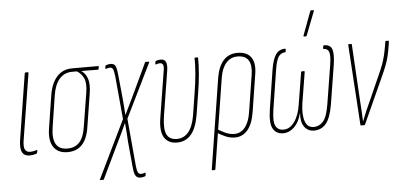

<svg xmlns="http://www.w3.org/2000/svg" viewBox="-56 -813 2350 1121"><g transform="rotate(-5 1119.0 -252.0)"><path d="M91 6Q71 6 58.5 -3.5Q46 -13 42 -33.5Q38 -54 43 -89L104 -474Q105 -479 110 -479H121Q127 -479 126 -474L64 -89Q57 -47 66 -31Q75 -15 95 -15Q106 -15 115 -17Q124 -19 132 -21Q139 -25 138 -18L135 -6Q134 -2 132 -1Q124 2 113.5 4Q103 6 91 6Z M314 6Q257 6 231.5 -32.5Q206 -71 217 -141L247 -332Q258 -403 292.5 -441Q327 -479 382 -479H535Q539 -479 538 -474L536 -464Q535 -458 532 -458L435 -459V-458Q459 -442 469.5 -410.5Q480 -379 472 -326L441 -131Q431 -62 399 -28Q367 6 314 6ZM315 -15Q359 -15 385 -43.5Q411 -72 420 -132L452 -330Q461 -385 448 -414Q435 -443 408 -459H379Q335 -459 306 -426.5Q277 -394 267 -329L238 -141Q229 -79 248 -47Q267 -15 315 -15Z M723 191Q706 191 696.5 177.5Q687 164 684 127L670 -22Q669 -50 666.5 -77.5Q664 -105 662 -133H661Q648 -104 635 -76.5Q622 -49 608 -21L511 181Q510 185 507 185H490Q484 185 488 180L652 -158L629 -409Q625 -445 619 -454.5Q613 -464 602 -464Q597 -464 591 -462.5Q585 -461 579 -459Q575 -457 575 -464L577 -474Q578 -479 580 -480Q588 -483 595 -484Q602 -485 609 -485Q627 -485 635 -472Q643 -459 647 -417L660 -285Q662 -260 664.5 -234Q667 -208 668 -182H669Q682 -208 694.5 -234Q707 -260 719 -285L809 -476Q810 -479 813 -479H830Q835 -479 833 -474L678 -158L703 121Q706 152 712.5 161Q719 170 730 170Q736 170 742 168.5Q748 167 753 165Q757 164 756 169L755 179Q754 185 752 186Q743 189 736.5 190Q730 191 723 191Z M955 6Q904 6 880.5 -31Q857 -68 870 -147L913 -416Q918 -441 913.5 -452.5Q909 -464 894 -464Q888 -464 882.5 -462.5Q877 -461 871 -459Q867 -458 868 -463L870 -475Q871 -479 874 -480Q879 -482 886.5 -483.5Q894 -485 902 -485Q924 -485 931.5 -468Q939 -451 934 -418L891 -149Q881 -78 897 -46.5Q913 -15 956 -15Q997 -15 1024 -47.5Q1051 -80 1062 -147L1081 -268Q1091 -327 1096 -383.5Q1101 -440 1099 -475Q1099 -479 1103 -479H1117Q1120 -479 1120 -475Q1121 -439 1116.5 -383Q1112 -327 1102 -269L1083 -149Q1070 -69 1038 -31.5Q1006 6 955 6Z M1147 185Q1142 185 1143 180L1227 -351Q1238 -416 1269 -450.5Q1300 -485 1351 -485Q1407 -485 1431 -450.5Q1455 -416 1444 -351L1410 -135Q1399 -64 1369 -29Q1339 6 1295 6Q1266 6 1239.5 -5.5Q1213 -17 1188 -33L1192 -53Q1216 -38 1241 -26.5Q1266 -15 1293 -15Q1330 -15 1355 -45.5Q1380 -76 1389 -134L1423 -350Q1432 -405 1414 -434.5Q1396 -464 1349 -464Q1310 -464 1283.5 -434.5Q1257 -405 1248 -350L1164 180Q1163 185 1159 185Z M1577 6Q1536 6 1517.5 -27Q1499 -60 1511 -138L1547 -369Q1557 -430 1576 -457.5Q1595 -485 1631 -485Q1634 -485 1634 -480L1633 -470Q1633 -464 1629 -464Q1603 -463 1589.5 -441.5Q1576 -420 1568 -369L1532 -139Q1521 -68 1534.5 -41.5Q1548 -15 1581 -15Q1618 -15 1645.5 -53.5Q1673 -92 1682 -156L1712 -340Q1713 -345 1717 -345H1729Q1734 -345 1733 -340L1703 -156Q1694 -92 1707.5 -53.5Q1721 -15 1758 -15Q1790 -15 1813 -40.5Q1836 -66 1848 -139L1885 -369Q1893 -420 1886.5 -441.5Q1880 -463 1855 -464Q1851 -464 1852 -469L1854 -481Q1855 -485 1859 -485Q1896 -485 1905.5 -457.5Q1915 -430 1906 -369L1869 -138Q1856 -60 1829 -27Q1802 6 1758 6Q1722 6 1701.5 -22Q1681 -50 1685 -102H1684Q1671 -50 1642 -22Q1613 6 1577 6ZM1747 -546Q1745 -546 1744.5 -547.5Q1744 -549 1745 -553L1796 -690Q1797 -693 1798 -694Q1799 -695 1802 -695H1814Q1816 -695 1817 -693.5Q1818 -692 1817 -689L1763 -550Q1762 -546 1756 -546Z M2034 0Q2030 0 2030 -4L2000 -474Q1999 -479 2004 -479H2018Q2021 -479 2021 -475L2040 -149Q2042 -118 2044 -88Q2046 -58 2047 -24H2048Q2061 -58 2074.5 -89Q2088 -120 2103 -152L2159 -278Q2176 -315 2186 -342Q2196 -369 2202.5 -396.5Q2209 -424 2215 -460L2217 -474Q2218 -479 2221 -479H2235Q2239 -479 2238 -474L2236 -459Q2230 -419 2223.5 -391.5Q2217 -364 2206.5 -336.5Q2196 -309 2178 -270L2057 -3Q2056 0 2053 0Z"/></g></svg>

Font: Sofia Sans Extra Condensed Thin
Style: Italic
Weight: 250
Italic angle: -9°
Version: Version 4.100